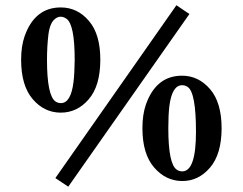

<svg xmlns="http://www.w3.org/2000/svg" viewBox="-20 -683 920 728"><path d="M189.9 -7.8 648.9 -663.1 698.2 -629.9 238.8 24.9ZM210.4 -654.8Q273.4 -654.8 316.9 -604Q360.8 -553.2 360.4 -455.1Q359.9 -356.9 316.4 -306.6Q272.9 -255.9 210.4 -255.9Q147.9 -255.9 104 -307.1Q60.1 -358.4 60.1 -456.1Q60.1 -507.8 73.2 -545.4Q111.8 -654.8 210.4 -654.8ZM158.2 -456.1Q158.2 -320.8 190.4 -298.3Q199.7 -292 210.9 -292Q249 -292 258.8 -373Q262.7 -405.3 263.2 -456.1Q263.2 -591.8 231.4 -612.3Q210 -627 189.9 -612.3Q169.4 -597.7 163.6 -552.2Q158.2 -506.8 158.2 -456.1ZM520 -196.8Q520 -248.5 533.2 -286.6Q571.8 -396 670.4 -396Q732.4 -396 776.4 -345.2Q820.3 -294.4 820.3 -195.8Q819.8 -97.7 775.9 -46.9Q731.9 3.9 670.4 3.4Q608.4 2.9 564.5 -47.9Q520 -99.1 520 -196.8ZM670.9 -33.2Q723.1 -33.2 723.1 -183.1Q723.1 -333 691.4 -353.5Q682.1 -359.9 670.9 -359.9Q631.8 -359.9 622.1 -279.8Q618.2 -247.6 618.2 -196.8Q618.2 -60.5 650.4 -39.6Q659.7 -33.2 670.9 -33.2Z"/></svg>

Font: SourceSerifPro-Bold
Style: Bold
Weight: 700
Designer: Frank Grießhammer
Foundry: Adobe Systems Incorporated
Version: Version 1.014;PS Version 1.0;hotconv 1.0.73;makeotf.lib2.5.5